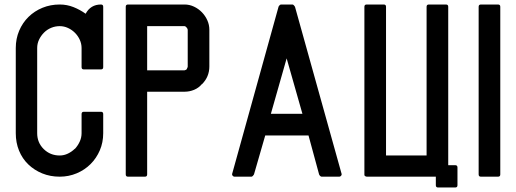

<svg xmlns="http://www.w3.org/2000/svg" viewBox="-20 -798 2290 852"><path d="M352 -302H428Q438 -302 438 -292V-207Q438 -166 423 -131Q408 -96 382 -70Q356 -44 320.5 -29Q285 -14 245 -14Q203 -14 167.5 -28.5Q132 -43 105.5 -68.5Q79 -94 64.5 -129.5Q50 -165 50 -207V-585Q50 -626 65 -661.5Q80 -697 106.5 -723Q133 -749 168.5 -763.5Q204 -778 245 -778Q277 -778 306 -766.5Q335 -755 360 -737Q382 -778 428 -778Q438 -778 438 -768V-500Q438 -490 428 -490H352Q342 -490 342 -500V-585Q342 -604 334 -621.5Q326 -639 312.5 -652.5Q299 -666 281.5 -674Q264 -682 245 -682Q225 -682 207 -674.5Q189 -667 175.5 -653.5Q162 -640 153.5 -622.5Q145 -605 145 -585V-207Q145 -165 174 -136.5Q203 -108 245 -108Q264 -108 281.5 -116.5Q299 -125 312 -138V-137Q325 -151 333.5 -169Q342 -187 342 -207V-292Q342 -302 352 -302Z M548 -14Q538 -14 538 -24V-768Q538 -778 548 -778H799Q821 -778 841 -768.5Q861 -759 876 -743.5Q891 -728 900 -708Q909 -688 909 -666V-503Q909 -457 876 -424V-425Q862 -408 841.5 -399.5Q821 -391 799 -391H633V-24Q633 -14 623 -14ZM799 -486Q800 -486 803.5 -487.5Q807 -489 808 -490Q809 -493 811 -496.5Q813 -500 813 -503V-666Q813 -670 808 -676Q803 -682 799 -682H633V-486Z M1407 -14Q1404 -14 1400.5 -17.5Q1397 -21 1396 -24L1349 -197H1157L1107 -24Q1106 -22 1102.5 -18Q1099 -14 1096 -14H1020Q1016 -14 1012.5 -18Q1009 -22 1010 -26L1216 -768Q1217 -771 1220.5 -774.5Q1224 -778 1227 -778H1278Q1281 -778 1284.5 -774Q1288 -770 1289 -768L1496 -26Q1497 -22 1493.5 -18Q1490 -14 1486 -14ZM1322 -293 1252 -539 1182 -293Z M1914 -14H1607Q1605 -14 1601 -16Q1600 -16 1600 -17Q1597 -18 1597 -22V-768Q1597 -778 1607 -778H1683Q1693 -778 1693 -768V-108H1873V-768Q1873 -778 1883 -778H1959Q1969 -778 1969 -768V-65H2000Q2010 -65 2010 -55V24Q2010 34 2000 34H1924Q1914 34 1914 24Z M2114 -14Q2104 -14 2104 -24V-768Q2104 -778 2114 -778H2190Q2200 -778 2200 -768V-24Q2200 -14 2190 -14Z"/></svg>

Font: Kanalisirung
Style: Regular
Weight: 500
Designer: Peter Wiegel
Foundry: Peter Wiegel
Version: 1.000